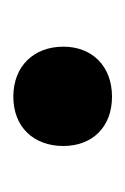

<svg xmlns="http://www.w3.org/2000/svg" viewBox="30 -213 188 288"><g transform="rotate(90 124.0 -69.0)"><path d="M125 5C171 5 199 -26 199 -70C199 -113 171 -143 125 -143C79 -143 50 -113 50 -70C50 -26 79 5 125 5Z"/></g></svg>

Font: Nunito
Style: Bold
Weight: 700
Designer: Vernon Adams
Foundry: Vernon Adams
Version: Version 3.602